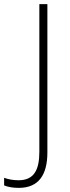

<svg xmlns="http://www.w3.org/2000/svg" viewBox="-96 -785 339 932"><path d="M-5 127C93 127 134 62 134 -45V-765H95V-48C95 40 69 90 -6 90C-33 90 -58 85 -76 78V115C-59 122 -36 127 -5 127Z"/></svg>

Font: Noto Sans Tamil UI SemiCondensed ExtraLight
Style: Regular
Weight: 200
Width: 4
Designer: Jelle Bosma - Monotype Design Team
Foundry: Monotype Imaging Inc.
Version: Version 2.004